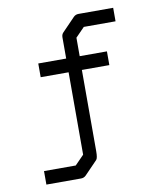

<svg xmlns="http://www.w3.org/2000/svg" viewBox="-81 -724 702 840"><g transform="rotate(-10 270.0 -303.5)"><path d="M338 -599 298 -558V-476H419V-415H297V-54Q297 -23 290 -16L233 43Q224 52 211 52H57V-8H198L238 -49V-415H114V-476H238V-570Q238 -583 246 -591L303 -650Q312 -659 325 -659H479V-599Z"/></g></svg>

Font: 3270 Nerd Font Mono
Style: Regular
Weight: 400
Monospace: yes
Version: Version 3.0.1;Nerd Fonts 3.0.0